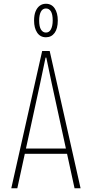

<svg xmlns="http://www.w3.org/2000/svg" viewBox="-20 -1000 488 1020"><path d="M40 0 204 -729H244L408 0H376L255 -556L226 -694H222L193 -556L72 0ZM105 -183 111 -211H337L343 -183ZM224 -802Q194 -802 177.5 -826.5Q161 -851 161 -891Q161 -920 169 -939.5Q177 -959 191 -969.5Q205 -980 224 -980Q254 -980 270.5 -955.5Q287 -931 287 -891Q287 -848 270 -825Q253 -802 224 -802ZM224 -827Q242 -827 251 -845Q260 -863 260 -891Q260 -924 250.5 -939.5Q241 -955 224 -955Q206 -955 197 -937.5Q188 -920 188 -891Q188 -858 198 -842.5Q208 -827 224 -827Z"/></svg>

Font: Hubot Sans Condensed ExtraLight
Style: Regular
Weight: 200
Width: 3
Designer: Deni Anggara
Foundry: GitHub, Inc., Subsidiary of Microsoft Corporation
Version: Version 2.000